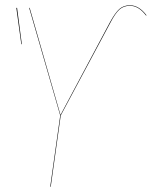

<svg xmlns="http://www.w3.org/2000/svg" viewBox="-20 -710 577 730"><path d="M170.9 0 209 -271 90.8 -680.2H92.8L210 -272.9L398.9 -627Q418 -661.6 433.8 -675.8Q449.7 -689.9 474.1 -689.9Q508.3 -689.9 537.1 -651.9L535.2 -650.9Q507.3 -688 474.1 -688Q450.2 -688 434.6 -674.1Q418.9 -660.2 400.9 -626L210.9 -271L172.9 0ZM44.9 -680.2 63 -542H61L42 -680.2Z"/></svg>

Font: Fira Sans Compressed Two
Style: Italic
Weight: 100
Width: 3
Italic angle: -8°
Designer: Carrois Corporate & Edenspiekermann AG
Foundry: Carrois Corporate GbR & Edenspiekermann AG
Version: Version 4.203;PS 004.203;hotconv 1.0.88;makeotf.lib2.5.64775